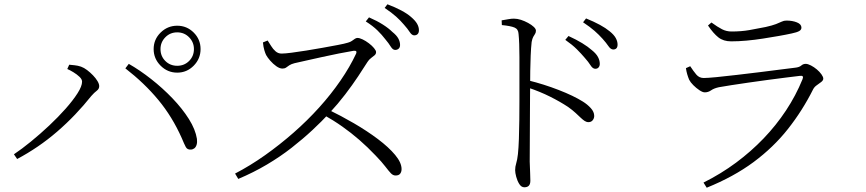

<svg xmlns="http://www.w3.org/2000/svg" viewBox="-20 -833 4040 896"><path d="M807 -494Q762 -494 729.5 -526.5Q697 -559 697 -604Q697 -649 729.5 -681Q762 -713 807 -713Q852 -713 884 -681Q916 -649 916 -604Q916 -559 884 -526.5Q852 -494 807 -494ZM45 -113Q81 -137 124.5 -172.5Q168 -208 210 -247.5Q252 -287 286.5 -326Q321 -365 342 -398Q363 -431 363 -452Q363 -463 351 -474.5Q339 -486 322.5 -496Q306 -506 294 -511L303 -531Q313 -530 328 -528.5Q343 -527 358 -522Q372 -517 386.5 -506Q401 -495 414 -481.5Q427 -468 435 -454.5Q443 -441 443 -431Q443 -418 431.5 -409.5Q420 -401 406 -385Q371 -341 331 -299Q291 -257 247 -219Q203 -181 156 -149Q109 -117 60 -91ZM870 -135Q854 -134 847 -147Q840 -160 828 -189Q784 -288 719 -366.5Q654 -445 565 -514L581 -535Q632 -506 685.5 -464Q739 -422 785 -374Q831 -326 861.5 -277.5Q892 -229 899 -185Q901 -169 897.5 -157.5Q894 -146 886.5 -140.5Q879 -135 870 -135ZM807 -526Q840 -526 862.5 -548.5Q885 -571 885 -604Q885 -636 862.5 -659Q840 -682 807 -682Q774 -682 751.5 -659Q729 -636 729 -604Q729 -571 751.5 -548.5Q774 -526 807 -526Z M1824 -600Q1813 -600 1803.5 -615.5Q1794 -631 1778 -650Q1762 -671 1741 -691.5Q1720 -712 1687 -733L1702 -752Q1739 -736 1766.5 -718.5Q1794 -701 1811 -684Q1831 -668 1839 -653Q1847 -638 1847 -623Q1847 -612 1840.5 -606Q1834 -600 1824 -600ZM1077 -23Q1148 -60 1216.5 -108.5Q1285 -157 1349.5 -213.5Q1414 -270 1469.5 -331.5Q1525 -393 1569 -457Q1613 -521 1642 -583Q1648 -598 1630 -596Q1601 -591 1562 -583.5Q1523 -576 1483.5 -567Q1444 -558 1409.5 -550.5Q1375 -543 1354 -538Q1339 -534 1330.5 -528.5Q1322 -523 1315.5 -518Q1309 -513 1298 -513Q1285 -513 1269.5 -524Q1254 -535 1241 -550Q1228 -565 1222 -576Q1218 -584 1213.5 -599Q1209 -614 1207 -635L1229 -644Q1237 -632 1245.5 -618Q1254 -604 1266 -593.5Q1278 -583 1294 -583Q1310 -583 1340.5 -587Q1371 -591 1409 -597Q1447 -603 1485.5 -610Q1524 -617 1556 -623Q1588 -629 1604 -634Q1615 -637 1622 -642Q1629 -647 1635.5 -651.5Q1642 -656 1648 -656Q1658 -656 1672.5 -649Q1687 -642 1701.5 -631Q1716 -620 1725.5 -608.5Q1735 -597 1735 -590Q1735 -581 1728 -575Q1721 -569 1711.5 -562Q1702 -555 1695 -544Q1678 -517 1651.5 -477Q1625 -437 1591 -392.5Q1557 -348 1517 -305Q1482 -267 1438 -226Q1394 -185 1341 -143.5Q1288 -102 1225.5 -65Q1163 -28 1092 2ZM1826 -14Q1814 -14 1804 -24.5Q1794 -35 1778 -56Q1762 -77 1733 -107Q1695 -147 1657 -180Q1619 -213 1578 -242Q1537 -271 1489 -298L1509 -323Q1571 -293 1632 -257.5Q1693 -222 1743.5 -184Q1794 -146 1824 -110Q1854 -74 1854 -44Q1854 -31 1847.5 -22.5Q1841 -14 1826 -14ZM1913 -668Q1902 -668 1892 -683.5Q1882 -699 1865 -718Q1849 -737 1828.5 -755.5Q1808 -774 1775 -796L1788 -813Q1825 -799 1853 -784Q1881 -769 1898 -754Q1918 -737 1926.5 -722Q1935 -707 1935 -692Q1935 -680 1929 -674Q1923 -668 1913 -668Z M2758 -512Q2746 -512 2736 -528Q2726 -544 2709 -563Q2693 -582 2672 -603Q2651 -624 2618 -647L2633 -665Q2670 -648 2697 -631.5Q2724 -615 2742 -599Q2762 -583 2770.5 -567Q2779 -551 2779 -535Q2779 -525 2773.5 -518.5Q2768 -512 2758 -512ZM2427 41Q2413 41 2403.5 26Q2394 11 2389 -8Q2384 -27 2384 -39Q2384 -55 2389 -71Q2394 -87 2397 -114Q2400 -142 2401.5 -184.5Q2403 -227 2403.5 -274Q2404 -321 2404 -364.5Q2404 -408 2404 -438Q2404 -468 2404 -501Q2404 -534 2404 -566.5Q2404 -599 2403 -627Q2402 -655 2400 -674Q2399 -697 2381 -704.5Q2363 -712 2322 -716L2321 -738Q2339 -741 2353 -743.5Q2367 -746 2378 -746Q2394 -746 2411 -740.5Q2428 -735 2444.5 -726Q2461 -717 2471 -707.5Q2481 -698 2481 -690Q2481 -681 2477 -675Q2473 -669 2468.5 -661Q2464 -653 2461 -637Q2458 -610 2456.5 -573.5Q2455 -537 2454.5 -501.5Q2454 -466 2454 -439Q2454 -422 2453.5 -381Q2453 -340 2453 -287Q2453 -234 2452.5 -179Q2452 -124 2452 -79Q2453 -47 2454 -25Q2455 -3 2455 10Q2455 26 2448 33.5Q2441 41 2427 41ZM2726 -263Q2717 -263 2708.5 -268.5Q2700 -274 2690 -283.5Q2680 -293 2666 -306Q2652 -319 2631 -334Q2593 -359 2547 -382Q2501 -405 2445 -424V-458Q2518 -440 2587.5 -413Q2657 -386 2700 -359Q2721 -346 2737 -328.5Q2753 -311 2753 -292Q2753 -281 2746 -272Q2739 -263 2726 -263ZM2842 -602Q2830 -602 2819.5 -617.5Q2809 -633 2792 -652Q2775 -671 2754.5 -689Q2734 -707 2701 -729L2715 -747Q2752 -732 2779.5 -717Q2807 -702 2825 -687Q2845 -671 2853.5 -655.5Q2862 -640 2862 -625Q2862 -613 2856.5 -607.5Q2851 -602 2842 -602Z M3263 19Q3345 -22 3415 -74Q3485 -126 3543.5 -187Q3602 -248 3648 -317.5Q3694 -387 3725 -463Q3733 -482 3713 -479Q3687 -476 3647.5 -471Q3608 -466 3562.5 -460Q3517 -454 3473 -447.5Q3429 -441 3392.5 -435.5Q3356 -430 3335 -426Q3312 -421 3298.5 -411.5Q3285 -402 3269 -402Q3259 -402 3244 -412Q3229 -422 3215.5 -435.5Q3202 -449 3196 -461Q3191 -473 3187 -486.5Q3183 -500 3181 -515L3201 -524Q3216 -501 3229.5 -485Q3243 -469 3264 -469Q3281 -469 3323 -473Q3365 -477 3419 -483.5Q3473 -490 3527.5 -496.5Q3582 -503 3626 -509Q3670 -515 3690 -517Q3710 -519 3719 -527Q3728 -535 3740 -535Q3750 -535 3764.5 -527.5Q3779 -520 3792 -509Q3805 -498 3813.5 -486Q3822 -474 3822 -466Q3822 -458 3812.5 -450.5Q3803 -443 3792 -435.5Q3781 -428 3775 -417Q3725 -317 3657 -231Q3589 -145 3496.5 -76.5Q3404 -8 3278 43ZM3392 -640Q3356 -640 3332.5 -658.5Q3309 -677 3284 -714L3300 -728Q3329 -707 3349.5 -696.5Q3370 -686 3394 -686Q3439 -686 3476.5 -692.5Q3514 -699 3553 -707Q3584 -714 3601 -720.5Q3618 -727 3628 -732Q3638 -737 3650 -737Q3678 -737 3699 -728.5Q3720 -720 3720 -704Q3720 -694 3709.5 -688Q3699 -682 3675 -677Q3648 -671 3613.5 -665Q3579 -659 3541 -653Q3503 -647 3464.5 -643.5Q3426 -640 3392 -640Z"/></svg>

Font: Noto Serif SC ExtraLight Light
Style: Regular
Weight: 300
Version: Version 2.002-H1;hotconv 1.1.0;makeotfexe 2.6.0